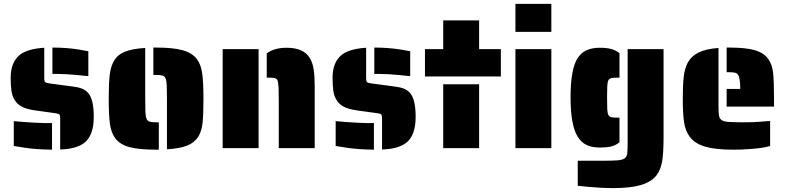

<svg xmlns="http://www.w3.org/2000/svg" viewBox="-20 -763 4052 989"><path d="M383 -376Q321 -382 283 -382H250V-518Q321 -518 385 -508L435 -499V-371Q416 -372 383 -376ZM290 -155Q290 -170 285 -174Q280 -178 264 -180L156 -195Q116 -201 91.5 -214Q67 -227 55 -249Q43 -268 39 -295Q35 -322 35 -362Q35 -444 84 -482Q125 -512 208 -517V-360Q208 -345 212 -340.5Q216 -336 237 -333L357 -317Q383 -314 402 -306.5Q421 -299 434 -284Q463 -252 463 -161Q463 -65 414 -27Q371 5 290 7ZM108 -2 51 -11V-139Q91 -135 159 -131Q197 -129 213 -129H248V8Q168 7 108 -2Z M840 -254Q840 -305 839 -322Q838 -346 833 -358.5Q828 -371 817 -374Q805 -377 784 -377H770V-518H784Q871 -518 920 -504.5Q969 -491 993 -460Q1015 -432 1021.5 -385.5Q1028 -339 1028 -254Q1028 -175 1023.5 -131.5Q1019 -88 1002 -60Q983 -29 945 -13.5Q907 2 840 6ZM575 -49Q553 -77 546.5 -123Q540 -169 540 -254Q540 -332 545 -376Q550 -420 567 -449Q585 -481 623 -496.5Q661 -512 728 -516V-254Q728 -203 729 -187Q730 -163 735 -151Q740 -139 752 -136Q762 -133 784 -133H798V8H784Q697 8 648 -5Q599 -18 575 -49Z M1416 -241Q1416 -294 1415 -311Q1413 -339 1410 -348Q1406 -358 1396 -360.5Q1386 -363 1364 -363H1354V-488Q1393 -517 1456 -517Q1546 -517 1577 -462Q1591 -438 1596 -403.5Q1601 -369 1601 -319V0H1416ZM1127 -510H1312V0H1127Z M2041 -376Q1979 -382 1941 -382H1908V-518Q1979 -518 2043 -508L2093 -499V-371Q2074 -372 2041 -376ZM1948 -155Q1948 -170 1943 -174Q1938 -178 1922 -180L1814 -195Q1774 -201 1749.5 -214Q1725 -227 1713 -249Q1701 -268 1697 -295Q1693 -322 1693 -362Q1693 -444 1742 -482Q1783 -512 1866 -517V-360Q1866 -345 1870 -340.5Q1874 -336 1895 -333L2015 -317Q2041 -314 2060 -306.5Q2079 -299 2092 -284Q2121 -252 2121 -161Q2121 -65 2072 -27Q2029 5 1948 7ZM1766 -2 1709 -11V-139Q1749 -135 1817 -131Q1855 -129 1871 -129H1906V8Q1826 7 1766 -2Z M2169 -510H2263V-658H2448V-510H2560V-369H2169ZM2263 -329H2448V0H2263Z M2635 -743H2820V-599H2635ZM2635 -510H2820V0H2635Z M2955 -60Q2919 -118 2919 -262Q2919 -407 2955 -463Q2973 -491 3001 -504Q3029 -517 3069 -517Q3103 -517 3127 -511Q3151 -505 3171 -489V-363H3160Q3138 -363 3128.5 -360.5Q3119 -358 3114 -350Q3109 -339 3108 -319Q3107 -305 3107 -260Q3107 -215 3108 -201Q3109 -180 3114 -170.5Q3119 -161 3130 -159Q3144 -157 3160 -157H3171V-30Q3151 -14 3128 -8.5Q3105 -3 3069 -3Q3029 -3 3001 -16.5Q2973 -30 2955 -60ZM3016 200 2956 194V65H3090Q3126 65 3160 63Q3185 61 3196.5 53.5Q3208 46 3211 28Q3213 4 3213 -23V-510H3398V-56Q3398 22 3391 66.5Q3384 111 3361 141Q3335 174 3281.5 190Q3228 206 3136 206Q3086 206 3016 200Z M3723 -305H3793Q3793 -361 3782 -377Q3776 -386 3766 -388.5Q3756 -391 3737 -391H3723V-518H3737Q3823 -518 3869.5 -504Q3916 -490 3938 -458Q3958 -430 3962.5 -386Q3967 -342 3967 -254V-214H3723ZM3534 -57Q3511 -87 3504 -131.5Q3497 -176 3497 -254Q3497 -326 3502 -368.5Q3507 -411 3523 -441Q3541 -474 3578.5 -492.5Q3616 -511 3681 -516V-214Q3681 -180 3684 -165.5Q3687 -151 3698 -144Q3710 -136 3735 -135Q3767 -133 3803 -133Q3867 -133 3896 -136L3947 -140V-11Q3907 1 3837 5Q3803 8 3757 8Q3665 8 3612.5 -7.5Q3560 -23 3534 -57Z"/></svg>

Font: Saira Stencil One
Style: Regular
Weight: 400
Designer: Hector Gatti with collaboration of the Omnibus-Type team
Foundry: Omnibus-Type
Version: Version 1.004